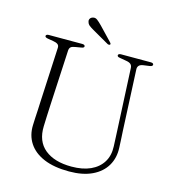

<svg xmlns="http://www.w3.org/2000/svg" viewBox="-125 -965 983 1085"><g transform="rotate(15 366.0 -423.0)"><path d="M582 -286.5 565 -641Q564 -654.5 555.5 -662Q547 -669.5 527.5 -672.5L493 -678.5Q481.5 -680 478.2 -683.2Q475 -686.5 475 -690Q475 -694.5 479.5 -697.2Q484 -700 491.5 -700H666Q674 -700 678 -697.2Q682 -694.5 682 -690Q682 -686 678.5 -682.8Q675 -679.5 664.5 -678L632 -673.5Q611.5 -671 603.8 -662Q596 -653 597 -640L613.5 -284.5Q615 -260 616.2 -236.8Q617.5 -213.5 618.5 -188Q621.5 -128.5 594.5 -82.5Q567.5 -36.5 512.8 -10.5Q458 15.5 378.5 15.5Q290.5 15.5 231 -9.5Q171.5 -34.5 141.8 -80Q112 -125.5 114.5 -186Q115 -202 116.2 -226Q117.5 -250 119 -275.5Q120.5 -301 121 -321L137 -642.5Q138 -656.5 128.8 -663.5Q119.5 -670.5 102.5 -673L70 -678.5Q52.5 -681.5 52.5 -689.5Q52.5 -694.5 56.8 -697.2Q61 -700 69 -700H264.5Q272.5 -700 276.8 -697.2Q281 -694.5 281 -689.5Q281 -686 277.5 -683Q274 -680 263 -678.5L231 -673Q213.5 -670.5 205.8 -664Q198 -657.5 197 -643.5L180.5 -325Q178.5 -285.5 177.2 -254Q176 -222.5 175 -194.5Q172 -106.5 228 -60.5Q284 -14.5 384.5 -14.5Q449.5 -14.5 495.2 -35.2Q541 -56 565 -94.5Q589 -133 586.5 -186.5Q585 -220 584 -243.5Q583 -267 582 -286.5ZM338.5 -828.5 414 -749.5Q416.5 -746.5 418.5 -743.2Q420.5 -740 417.5 -737Q415 -734.5 411.2 -734.5Q407.5 -734.5 404 -736L305.5 -792.5Q290.5 -801 280 -809.2Q269.5 -817.5 267 -829Q263 -838.5 268 -847.5Q273 -856.5 284.5 -859.5Q298 -863.5 310.2 -854.2Q322.5 -845 338.5 -828.5Z"/></g></svg>

Font: Fraunces ExtraLight
Style: Regular
Weight: 250
Version: Version 1.000;[b76b70a41]